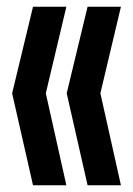

<svg xmlns="http://www.w3.org/2000/svg" viewBox="-20 -628 395 570"><path d="M177 -608 116 -351 177 -78H78L16 -351L78 -608ZM339 -608 278 -351 339 -78H240L178 -351L240 -608Z"/></svg>

Font: Bebas Neue
Style: Regular
Weight: 400
Designer: Ryoichi Tsunekawa
Foundry: Ryoichi Tsunekawa
Version: Version 1.300